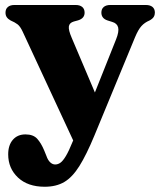

<svg xmlns="http://www.w3.org/2000/svg" viewBox="-20 -494 625 750"><path d="M375 -75.5 283 91.5 68.5 -370.5Q59 -391 48.5 -399Q38 -407 21.5 -414Q11.5 -419.5 6.5 -426.8Q1.5 -434 1.5 -444.5Q1.5 -459 10.8 -466.8Q20 -474.5 36 -474.5H276Q292 -474.5 301.2 -466.8Q310.5 -459 310.5 -444.5Q310.5 -433.5 304.2 -426Q298 -418.5 285 -414.5L268.5 -410Q251 -405 249 -390.8Q247 -376.5 260 -346.5ZM263.5 60 285 11 312.5 -37 433.5 -340.5Q445.5 -370.5 441.5 -386.8Q437.5 -403 418 -408.5L400.5 -414Q388 -418 382 -425.8Q376 -433.5 376 -444.5Q376 -459 385.2 -466.8Q394.5 -474.5 410.5 -474.5H550Q566.5 -474.5 575.8 -466.8Q585 -459 585 -444.5Q585 -435.5 580.5 -428Q576 -420.5 564 -414Q545 -406 532.5 -392.2Q520 -378.5 507.5 -348.5L349 35Q317.5 111 290 154.8Q262.5 198.5 231 217Q199.5 235.5 154.5 235.5Q88.5 235.5 50.2 199.5Q12 163.5 12 109Q12 73 30.2 52Q48.5 31 79.5 31Q110 31 125.5 48.2Q141 65.5 153 94.5L161.5 115.5Q167 131.5 176 140Q185 148.5 195.5 148.5Q206.5 148.5 216.2 141.5Q226 134.5 237.5 115.2Q249 96 263.5 60Z"/></svg>

Font: Fraunces 28pt Soft Wonky
Style: Bold
Weight: 700
Version: Version 1.000;[b76b70a41]